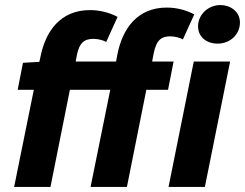

<svg xmlns="http://www.w3.org/2000/svg" viewBox="-20 -741 971 761"><path d="M339 0H483L560 -385H646L668 -497H583L589 -529C600 -584 621 -597 655 -597C673 -597 694 -591 705 -585L750 -684C718 -701 680 -711 641 -711C524 -711 465 -627 445 -524L440 -497H280L284 -519C294 -574 316 -587 351 -587C369 -587 390 -581 401 -575L446 -674C414 -691 376 -701 337 -701C219 -701 160 -617 140 -514L136 -496L71 -492L50 -385H114L36 0H180L257 -385H417ZM648 0H792L892 -497H748ZM842 -568C892 -568 931 -604 931 -652C931 -696 892 -721 854 -721C804 -721 765 -682 765 -637C765 -591 803 -568 842 -568Z"/></svg>

Font: Source Sans Pro
Style: Bold Italic
Weight: 700
Italic angle: -11°
Designer: Paul D. Hunt
Foundry: Adobe Systems Incorporated
Version: Version 3.006;hotconv 1.0.111;makeotfexe 2.5.65597